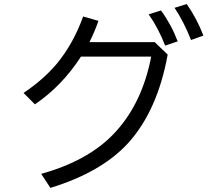

<svg xmlns="http://www.w3.org/2000/svg" viewBox="-20 -893 1039 956"><path d="M750.5 -683.1 814.9 -621.1Q764.2 -341.8 617.7 -180.2Q484.9 -35.2 231 42.5L185.1 -27.3Q413.6 -90.8 541.5 -221.7Q686 -369.1 732.9 -611.3H383.3Q288.6 -464.8 153.8 -373.5L97.2 -430.2Q195.8 -496.1 263.2 -576.2Q345.2 -675.3 394 -811L470.2 -789.1Q451.7 -735.8 425.3 -683.1ZM802.2 -666Q770 -750.5 720.2 -821.8L781.7 -840.8Q833.5 -770 864.7 -687ZM931.2 -693.8Q896 -783.7 849.1 -854L909.7 -873Q960.4 -800.3 992.7 -715.8Z"/></svg>

Font: UDEV Gothic 35
Style: Regular
Weight: 400
Version: v2.1.0; ttfautohint (v1.8.4.7-5d5b-dirty) -l 6 -r 45 -G 200 